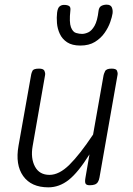

<svg xmlns="http://www.w3.org/2000/svg" viewBox="-20 -795 571 824"><path d="M187.5 9Q114 9 79.5 -39.5Q45 -88 59.5 -169.5L114 -476Q115 -482 119.5 -491.2Q124 -500.5 147.5 -500.5Q166.5 -500.5 170.8 -491Q175 -481.5 173.5 -473L120 -167.5Q111 -116 130 -80.2Q149 -44.5 192.5 -44.5Q234 -44.5 278 -88Q322 -131.5 379.5 -217.5L424.5 -472Q425.5 -477.5 430.8 -489Q436 -500.5 459 -500.5Q478.5 -500.5 482.2 -491.5Q486 -482.5 484.5 -474L407 -33.5Q405 -21.5 400.2 -14Q395.5 -6.5 387 -3.2Q378.5 0 365 0Q351 0 347.2 -7Q343.5 -14 346.5 -31L364 -132.5Q315.5 -55 275 -23Q234.5 9 187.5 9ZM325 -599.5Q289.5 -599.5 268.2 -613.5Q247 -627.5 236.8 -649.5Q226.5 -671.5 224.5 -695.8Q222.5 -720 225 -740.5Q227.5 -760.5 235.5 -767.2Q243.5 -774 254.5 -774Q269 -774 276.5 -769.2Q284 -764.5 282 -750Q276.5 -699 284.5 -678.2Q292.5 -657.5 306.5 -653.5Q320.5 -649.5 332 -649.5Q344.5 -649.5 359 -656.2Q373.5 -663 385.8 -684.2Q398 -705.5 403 -749Q405 -764.5 415.2 -769.8Q425.5 -775 437.5 -775Q455 -775 460 -763.2Q465 -751.5 463 -737Q461 -723 453 -700Q445 -677 429 -654Q413 -631 387.5 -615.2Q362 -599.5 325 -599.5Z"/></svg>

Font: Edu VIC WA NT Hand
Style: Regular
Weight: 400
Designer: Tina and Corey Anderson, Eben Sorkin, Mirko Velimirovic
Foundry: Google for Education
Version: Version 1.000